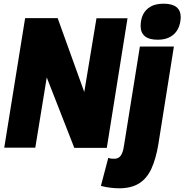

<svg xmlns="http://www.w3.org/2000/svg" viewBox="-20 -799 998 1039"><path d="M3 0 116 -701H292L436 -301L502 -700H670L558 1H382L233 -380L171 0ZM865 -779Q912 -779 935 -760.5Q958 -742 958 -706Q957 -669 942.5 -641.5Q928 -614 900.5 -599Q873 -584 834 -584Q787 -584 764 -603Q741 -622 741 -658Q741 -693 754 -720Q767 -747 794.5 -763Q822 -779 865 -779ZM921 -547 837 -19Q824 60 799.5 113.5Q775 167 732.5 193.5Q690 220 624 220Q606 220 579 217Q552 214 526 207L566 55Q575 59 583.5 59.5Q592 60 599 60Q622 60 634 42.5Q646 25 651 -11L737 -547Z"/></svg>

Font: Georama ExtraCondensed Thin ExtraBold
Style: Italic
Weight: 800
Italic angle: -9°
Version: Version 1.001